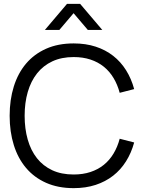

<svg xmlns="http://www.w3.org/2000/svg" viewBox="-20 -960 755 995"><path d="M212.7 -805 327.3 -940H395.3L510 -805H435L361.3 -891.7L287.7 -805ZM361.7 15Q424.3 15 475.6 -1.8Q526.8 -18.7 566.3 -49.5Q605.8 -80.3 633.2 -124.1Q660.7 -167.8 675.3 -221.7L600.3 -241Q589 -198.5 568.3 -164.1Q547.7 -129.7 517.8 -105.6Q487.8 -81.5 448.8 -68.6Q409.8 -55.7 361.7 -55.7Q298.2 -55.7 250.7 -77.8Q203.2 -100 171.4 -140.2Q139.7 -180.5 123.7 -236.6Q107.7 -292.7 107.7 -360Q107.7 -427.5 123.9 -483.5Q140.2 -539.5 172.1 -579.8Q204 -620 251.4 -642.2Q298.8 -664.3 361.7 -664.3Q409.8 -664.3 448.8 -651.4Q487.8 -638.5 517.8 -614.4Q547.7 -590.3 568.3 -555.9Q589 -521.5 600.3 -479L675.3 -498.3Q660.7 -552.5 633.2 -596.2Q605.8 -640 566.3 -670.8Q526.8 -701.7 475.6 -718.3Q424.3 -735 361.7 -735Q281 -735 219.1 -707.5Q157.2 -680 115.2 -630.5Q73.2 -581 51.6 -512Q30 -443 30 -360Q30 -277 51.6 -208Q73.2 -139 115.2 -89.5Q157.2 -40 219.1 -12.5Q281 15 361.7 15Z"/></svg>

Font: Vela Sans GX ExtLt
Style: Regular
Weight: 200
Designer: Principal design: Mikhail Sharanda - project Manrope.
Design modification: Ravid Balaliev
Foundry: Mikhail Sharanda
Version: Version 1.001